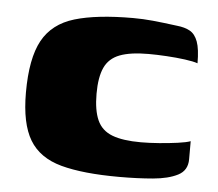

<svg xmlns="http://www.w3.org/2000/svg" viewBox="-39 -447 564 496"><g transform="rotate(5 243.5 -199.0)"><path d="M287 7Q193 7 136 -8.5Q79 -24 53.5 -66.5Q28 -109 28 -189Q28 -278 53.5 -324.5Q79 -371 136 -388Q193 -405 287 -405Q313 -405 338.5 -402.5Q364 -400 402 -395Q422 -393 435.5 -385.5Q449 -378 456 -359Q463 -340 463 -303Q452 -307 429.5 -310Q407 -313 381.5 -314.5Q356 -316 335 -316Q288 -316 260.5 -305.5Q233 -295 221.5 -270Q210 -245 210 -202Q210 -159 221.5 -133.5Q233 -108 260.5 -97.5Q288 -87 335 -87Q357 -87 382.5 -89Q408 -91 430 -94Q452 -97 463 -101V-54Q463 -25 438.5 -12.5Q414 0 374.5 3.5Q335 7 287 7Z"/></g></svg>

Font: Genos Thin ExtraBold
Style: Regular
Weight: 800
Version: Version 1.010